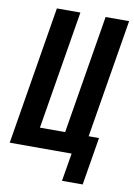

<svg xmlns="http://www.w3.org/2000/svg" viewBox="-96 -795 699 1005"><g transform="rotate(10 253.5 -293.0)"><path d="M306 149 331 0H2L123 -735H248L144 -105H278L382 -735H507L403 -105H458L416 149Z"/></g></svg>

Font: Iosevka Extrabold
Style: Italic
Weight: 800
Italic angle: -9°
Monospace: yes
Designer: Belleve Invis
Foundry: Belleve Invis
Version: Version 32.5.0; ttfautohint (v1.8.4)